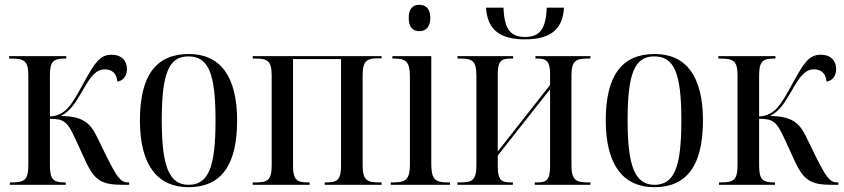

<svg xmlns="http://www.w3.org/2000/svg" viewBox="-20 -770 3518 800"><path d="M21 0H254V-10H251C205 -10 188 -19 188 -80V-275C246 -275 261 -264 294 -191L336 -100C374 -16 406 0 492 0H518V-10H513C482 -10 467 -33 425 -116L383 -202C354 -261 322 -285 234 -287C277 -310 296 -345 325 -394C359 -454 381 -481 417 -481C449 -481 466 -462 469 -430C490 -433 509 -450 509 -483C509 -516 487 -542 445 -542C395 -542 374 -506 331 -429C304 -379 283 -342 262 -319C244 -300 220 -286 188 -285V-457C188 -517 205 -526 253 -526H256V-536H18V-526H26C81 -526 98 -516 98 -456V-81C98 -20 81 -10 30 -10H21Z M765 10C899 10 968 -78 968 -268C968 -454 896 -545 767 -545C630 -545 563 -455 563 -268C563 -80 638 10 765 10ZM766 0C686 0 654 -74 654 -268C654 -464 683 -535 765 -535C849 -535 878 -464 878 -268C878 -74 849 0 766 0Z M1033 0H1270V-10H1265C1218 -10 1201 -18 1201 -80V-524H1401V-80C1401 -19 1384 -10 1339 -10H1333V0H1570V-10H1559C1510 -10 1491 -19 1491 -80V-457C1491 -518 1510 -527 1557 -527H1570V-536H1033V-526H1046C1093 -526 1112 -517 1112 -456V-80C1112 -18 1093 -10 1046 -10H1033Z M1727 -640C1752 -640 1773 -655 1773 -695C1773 -736 1752 -750 1727 -750C1702 -750 1683 -736 1683 -695C1683 -655 1702 -640 1727 -640ZM1608 0H1855V-10H1843C1793 -10 1777 -24 1777 -86V-536H1615V-526H1623C1672 -526 1688 -512 1688 -451V-86C1688 -24 1672 -10 1621 -10H1608Z M2168 -606C2283 -606 2325 -656 2330 -738H2258C2255 -647 2227 -616 2168 -616C2109 -616 2081 -646 2078 -738H2005C2011 -656 2051 -606 2168 -606ZM1886 0H2117V-10H2109C2071 -10 2054 -18 2054 -76V-122L2272 -398V-78C2272 -19 2256 -10 2220 -10H2208V0H2440V-10H2429C2381 -10 2361 -19 2361 -82V-455C2361 -518 2381 -526 2429 -526H2440V-536H2211V-526H2219C2255 -526 2272 -517 2272 -462V-416L2054 -139V-461C2054 -518 2070 -526 2109 -526H2118V-536H1886V-526H1898C1946 -526 1965 -518 1965 -455V-81C1965 -18 1946 -10 1898 -10H1886Z M2706 10C2840 10 2909 -78 2909 -268C2909 -454 2837 -545 2708 -545C2571 -545 2504 -455 2504 -268C2504 -80 2579 10 2706 10ZM2707 0C2627 0 2595 -74 2595 -268C2595 -464 2624 -535 2706 -535C2790 -535 2819 -464 2819 -268C2819 -74 2790 0 2707 0Z M2976 0H3209V-10H3206C3160 -10 3143 -19 3143 -80V-275C3201 -275 3216 -264 3249 -191L3291 -100C3329 -16 3361 0 3447 0H3473V-10H3468C3437 -10 3422 -33 3380 -116L3338 -202C3309 -261 3277 -285 3189 -287C3232 -310 3251 -345 3280 -394C3314 -454 3336 -481 3372 -481C3404 -481 3421 -462 3424 -430C3445 -433 3464 -450 3464 -483C3464 -516 3442 -542 3400 -542C3350 -542 3329 -506 3286 -429C3259 -379 3238 -342 3217 -319C3199 -300 3175 -286 3143 -285V-457C3143 -517 3160 -526 3208 -526H3211V-536H2973V-526H2981C3036 -526 3053 -516 3053 -456V-81C3053 -20 3036 -10 2985 -10H2976Z"/></svg>

Font: Noto Serif Display Condensed
Style: Regular
Weight: 400
Width: 3
Designer: Monotype Design Team
Foundry: Monotype Imaging Inc.
Version: Version 2.009